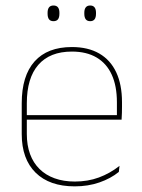

<svg xmlns="http://www.w3.org/2000/svg" viewBox="-20 -668 515 698"><path d="M251.5 9.5Q160 9.5 109.5 -40.2Q59 -90 59 -180.5V-292.5Q59 -392.5 105.8 -444.8Q152.5 -497 241.5 -497Q300 -497 340.8 -473.5Q381.5 -450 402.5 -405.2Q423.5 -360.5 423.5 -296.5V-279.5Q423.5 -268.5 423.2 -257.5Q423 -246.5 422 -233H405Q405 -250.5 405 -266.5Q405 -282.5 405 -296Q405 -355.5 386.2 -396.5Q367.5 -437.5 331 -459Q294.5 -480.5 241.5 -480.5Q161.5 -480.5 119.5 -432.5Q77.5 -384.5 77.5 -292.5V-243.5V-239.5V-181Q77.5 -140 89.2 -108Q101 -76 123.5 -53.8Q146 -31.5 178.5 -19.8Q211 -8 252 -8Q299.5 -8 339.5 -22.8Q379.5 -37.5 414.5 -65L412 -43Q382.5 -19 341.5 -4.8Q300.5 9.5 251.5 9.5ZM67.5 -233V-249.5H415.5V-233ZM174.5 -591Q163.5 -591 158.2 -597.8Q153 -604.5 153 -618.5V-621.5Q153 -634.5 158.2 -641.2Q163.5 -648 174.5 -648Q185.5 -648 190.8 -641.2Q196 -634.5 196 -621.5V-618.5Q196 -604.5 190.8 -597.8Q185.5 -591 174.5 -591ZM308 -591Q297 -591 291.8 -597.8Q286.5 -604.5 286.5 -618.5V-621.5Q286.5 -634.5 291.8 -641.2Q297 -648 308 -648Q318.5 -648 323.8 -641.2Q329 -634.5 329 -621.5V-618.5Q329 -604.5 323.8 -597.8Q318.5 -591 308 -591Z"/></svg>

Font: Anek Bangla Thin
Style: Regular
Weight: 250
Designer: Sulekha Rajkumar (Bangla), Yesha Goshar (Latin)
Foundry: Ek Type
Version: Version 1.003